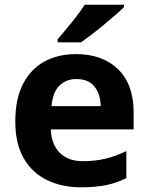

<svg xmlns="http://www.w3.org/2000/svg" viewBox="-20 -786 631 816"><path d="M303 -556Q416 -556 482 -491.5Q548 -427 548 -308V-236H196Q198 -173 233.5 -137Q269 -101 332 -101Q385 -101 428 -111.5Q471 -122 517 -144V-29Q477 -9 432.5 0.5Q388 10 325 10Q243 10 180 -20.5Q117 -51 81 -113Q45 -175 45 -269Q45 -365 77.5 -428.5Q110 -492 168 -524Q226 -556 303 -556ZM304 -450Q261 -450 232.5 -422Q204 -394 199 -335H408Q407 -385 382 -417.5Q357 -450 304 -450ZM507 -756Q493 -742 470 -722Q447 -702 420.5 -680Q394 -658 368.5 -638.5Q343 -619 324 -606H225V-619Q241 -638 262.5 -663.5Q284 -689 305 -716.5Q326 -744 340 -766H507Z"/></svg>

Font: Noto Sans Bamum
Style: Bold
Weight: 700
Designer: Monotype Design Team
Foundry: Monotype Imaging Inc.
Version: Version 2.002; ttfautohint (v1.8.4.7-5d5b)